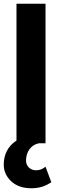

<svg xmlns="http://www.w3.org/2000/svg" viewBox="-22 -765 329 1025"><path d="M221 0V-745H66V-15C66 -14 66 -14 65 -14C18 17 -2 63 -2 114C-2 149 12 179 39 204C66 228 101 240 145 240C192 240 223 227 252 208L221 125C204 138 192 144 169 144C145 144 117 127 117 92C117 45 144 8 185 0Z"/></svg>

Font: Plus Jakarta Sans ExtraBold
Style: Regular
Weight: 800
Designer: Gumpita Rahayu
Foundry: Tokotype
Version: Version 2.071;gftools[0.9.30]